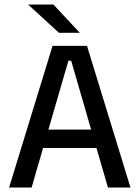

<svg xmlns="http://www.w3.org/2000/svg" viewBox="-20 -846 630 866"><path d="M21 0 217 -639H372.5L568.5 0H467L301 -572H288.5L122.5 0ZM149 -178.5V-261.5H439.5V-178.5ZM221 -825.5 339 -699V-698H246L108.5 -824V-825.5Z"/></svg>

Font: Anek Bangla Medium
Style: Regular
Weight: 500
Designer: Sulekha Rajkumar (Bangla), Yesha Goshar (Latin)
Foundry: Ek Type
Version: Version 1.003